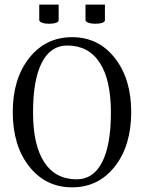

<svg xmlns="http://www.w3.org/2000/svg" viewBox="-20 -803 623 831"><path d="M350.1 -783.2H434.1V-715.8Q434.1 -708.5 422.6 -704.3Q411.1 -700.2 392.1 -700.2Q374 -700.2 362.1 -704.8Q350.1 -709.5 350.1 -715.8ZM149.9 -783.2H233.9V-715.8Q233.9 -708.5 222.4 -704.3Q210.9 -700.2 191.9 -700.2Q173.8 -700.2 161.9 -704.8Q149.9 -709.5 149.9 -715.8ZM271 -606Q199.2 -606 161.1 -532Q123 -458 123 -316.9Q123 -174.8 171.6 -100.8Q220.2 -26.9 312 -26.9Q383.8 -26.9 421.9 -100.8Q460 -174.8 460 -315.9Q460 -458 411.4 -532Q362.8 -606 271 -606ZM547.9 -317.9Q547.9 -172.9 477.1 -82.5Q406.2 7.8 292 7.8Q177.7 7.8 106.4 -82.5Q35.2 -172.9 35.2 -317.9Q35.2 -461.9 106.4 -552Q177.7 -642.1 292 -642.1Q406.2 -642.1 477.1 -551.8Q547.9 -461.4 547.9 -317.9Z"/></svg>

Font: Resagokr
Style: Regular
Weight: 500
Designer: gluk
Foundry: gluk
Version: Version 0.95